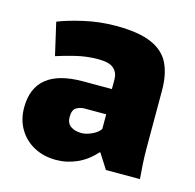

<svg xmlns="http://www.w3.org/2000/svg" viewBox="-85 -620 733 720"><g transform="rotate(15 281.0 -260.0)"><path d="M192 12Q143 12 105.5 -8.5Q68 -29 47 -65Q26 -101 26 -147Q26 -299 214 -299H326V-337Q326 -362 309 -378Q292 -394 248 -394Q204 -394 161 -383.5Q118 -373 88 -363L59 -489Q95 -504 156 -518Q217 -532 281 -532Q368 -532 418 -510.5Q468 -489 488.5 -447Q509 -405 509 -342V-120Q509 -88 511 -55.5Q513 -23 515 0H383L346 -58H343Q312 -23 273 -5.5Q234 12 192 12ZM258 -110Q276 -110 298 -120Q320 -130 330 -145V-202H246Q229 -202 214.5 -193.5Q200 -185 200 -157Q200 -133 216 -121.5Q232 -110 258 -110Z"/></g></svg>

Font: Murecho ExtraBold
Style: Regular
Weight: 800
Designer: Neil Summerour
Foundry: Positype
Version: Version 1.010; ttfautohint (v1.8.3)